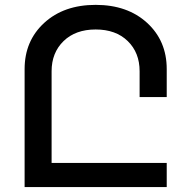

<svg xmlns="http://www.w3.org/2000/svg" viewBox="-20 -760 778 781"><path d="M80.1 1V-479Q80.1 -593.8 159.9 -667Q239.7 -740.2 369.1 -740.2Q498.5 -740.2 578.4 -667Q658.2 -593.8 658.2 -479V-365.2H547.9V-470.2Q547.9 -545.9 499.5 -593Q451.2 -640.1 369.1 -640.1Q287.1 -640.1 238.5 -592.8Q189.9 -545.4 189.9 -470.2V-97.2H658.2V1Z"/></svg>

Font: Telcell.Market Med
Style: Regular
Weight: 500
Designer: Rasmus Andersson, Sedrak Mkrtchyan
Version: Version 3.019;git-0a5106e0b